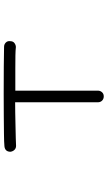

<svg xmlns="http://www.w3.org/2000/svg" viewBox="209 -712 582 1040"><g transform="rotate(-90 500.0 -192.0)"><path d="M498 79Q484 79 475 70Q466 61 466 47V-401Q446 -401 411 -400.5Q376 -400 338 -399Q300 -398 270 -397.5Q240 -397 230 -396Q217 -396 208.5 -404.5Q200 -413 198 -426Q198 -456 228 -459Q249 -461 293 -461.5Q337 -462 394.5 -462.5Q452 -463 511 -463Q589 -463 659 -462.5Q729 -462 766 -461Q780 -461 789.5 -451.5Q799 -442 797 -428Q797 -412 786.5 -404.5Q776 -397 765 -397Q747 -399 720 -399.5Q693 -400 648 -400Q603 -400 529 -400V47Q529 60 520.5 69.5Q512 79 498 79Z"/></g></svg>

Font: Hachi Maru Pop
Style: Regular
Weight: 400
Designer: Nontynet
Foundry: Nontynet
Version: Version 1.300